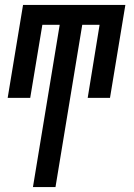

<svg xmlns="http://www.w3.org/2000/svg" viewBox="-20 -540 540 775"><path d="M113 215 221 -440H151L102 -145H11L73 -520H486L424 -145H334L382 -440H312L204 215Z"/></svg>

Font: Iosevka SS04 Medium Oblique
Style: Regular
Weight: 500
Italic angle: -9°
Monospace: yes
Designer: Belleve Invis
Foundry: Belleve Invis
Version: Version 19.0.0; ttfautohint (v1.8.4)